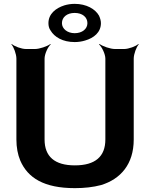

<svg xmlns="http://www.w3.org/2000/svg" viewBox="-20 -965 768 995"><path d="M368 -108C263 -108 211 -154 211 -242V-661C211 -685 228 -722 243 -735L241 -737C225 -725 185 -711 161 -711H115C91 -711 54 -725 41 -737L39 -735C51 -722 65 -685 65 -661V-242C65 -201 72 -164 85 -133C124 -43 208 10 368 10C417 10 463 5 504 -6C605 -37 673 -114 673 -242V-661C673 -685 687 -722 699 -735L697 -737C684 -725 647 -711 623 -711H576C552 -711 512 -725 496 -737L493 -735C508 -722 526 -685 526 -661V-242C526 -154 474 -108 368 -108ZM231 -845C231 -831 234 -818 242 -807C262 -773 305 -747 367 -747C386 -747 405 -750 421 -755C466 -768 503 -797 503 -845C503 -858 499 -871 493 -884C474 -918 428 -945 367 -945C348 -945 329 -942 313 -937C269 -923 231 -893 231 -845ZM367 -898C407 -898 433 -876 433 -845C433 -815 406 -793 367 -793C329 -793 301 -816 301 -845C301 -876 327 -898 367 -898Z"/></svg>

Font: Asimov
Style: EdgeWide
Weight: 500
Designer: Google
Version: Version 2.000980: 2014